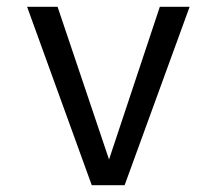

<svg xmlns="http://www.w3.org/2000/svg" viewBox="-20 -547 640 567"><path d="M540 -527 348 0H251L60 -527H150L302 -76L452 -527Z"/></svg>

Font: Fira Mono
Style: Regular
Weight: 400
Designer: Carrois Corporate & Edenspiekermann AG
Foundry: Carrois Corporate GbR & Edenspiekermann AG
Version: Version 3.206;PS 003.206;hotconv 1.0.70;makeotf.lib2.5.58329